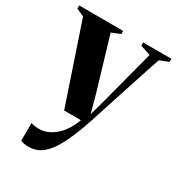

<svg xmlns="http://www.w3.org/2000/svg" viewBox="-193 -616 903 980"><g transform="rotate(30 258.0 -126.0)"><path d="M122.5 251Q107 251 94.5 248.8Q82 246.5 75.5 242.5V138.5Q84.5 141.5 97.5 143.5Q110.5 145.5 123.5 145.5Q151.5 145.5 176.2 134Q201 122.5 222.5 102.5Q244 82.5 260 56.2Q276 30 287 0H188L31.5 -464L-13.5 -484.5V-503L245.5 -502.5V-484L194.5 -463.5L287 -152.5L314.5 -51L340.5 -145L424 -463.5L363.5 -483.5V-502.5H530V-484L478 -463.5Q459 -407 438.2 -344.2Q417.5 -281.5 398 -221.2Q378.5 -161 362.2 -110.5Q346 -60 335 -26.8Q324 6.5 321 14Q292.5 93 264 145.5Q235.5 198 202 224.5Q168.5 251 122.5 251Z"/></g></svg>

Font: Merriweather 144pt
Style: Bold
Weight: 700
Version: Version 2.100